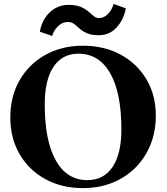

<svg xmlns="http://www.w3.org/2000/svg" viewBox="-20 -951 858 987"><path d="M406 16Q297 16 212.5 -30.5Q128 -77 80.5 -159Q33 -241 33 -347Q33 -455 80.5 -538Q128 -621 212.5 -668.5Q297 -716 406 -716Q516 -716 600.5 -670Q685 -624 733 -543Q781 -462 781 -357Q781 -275 753.5 -207Q726 -139 676 -89Q626 -39 557.5 -11.5Q489 16 406 16ZM429 -25Q513 -25 558.5 -92.5Q604 -160 604 -286Q604 -474 546.5 -574.5Q489 -675 383 -675Q300 -675 255 -607.5Q210 -540 210 -415Q210 -227 267 -126Q324 -25 429 -25ZM185 -788Q191 -827 211.5 -858.5Q232 -890 263 -908Q294 -926 331 -926Q370 -926 394 -916Q418 -906 433.5 -892.5Q449 -879 461.5 -868.5Q474 -858 490 -858Q514 -858 535 -879.5Q556 -901 564 -931L627 -908Q616 -850 579.5 -810Q543 -770 488 -770Q450 -770 427.5 -780Q405 -790 390 -803.5Q375 -817 361.5 -827.5Q348 -838 328 -838Q301 -838 279 -817Q257 -796 248 -766Z"/></svg>

Font: Wittgenstein Extrabold
Style: Regular
Weight: 800
Designer: Jörg Drees
Foundry: Jörg Drees
Version: Version 1.303; ttfautohint (v1.8.4.7-5d5b)